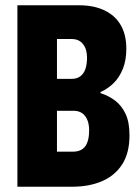

<svg xmlns="http://www.w3.org/2000/svg" viewBox="-20 -708 526 728"><path d="M46 0V-688H280Q336 -688 376.5 -668.5Q417 -649 438 -612.5Q459 -576 459 -523Q459 -480 446 -447.5Q433 -415 411.5 -393.5Q390 -372 361 -359V-355Q392 -345 416.5 -326.5Q441 -308 456 -276.5Q471 -245 471 -195Q471 -129 444 -86Q417 -43 368 -21.5Q319 0 253 0ZM196 -133H257Q288 -133 303 -153Q318 -173 318 -214Q318 -236 311.5 -252.5Q305 -269 292 -278.5Q279 -288 258 -288H196ZM196 -409H252Q272 -409 285 -419Q298 -429 304 -447Q310 -465 310 -490Q310 -521 295 -540.5Q280 -560 252 -560H196Z"/></svg>

Font: Archivo ExtraCondensed ExtraBold
Style: Regular
Weight: 800
Width: 2
Designer: Hector Gatti
Foundry: Omnibus-Type
Version: Version 2.001